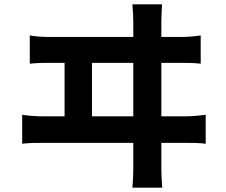

<svg xmlns="http://www.w3.org/2000/svg" viewBox="-20 -810 1040 883"><path d="M117 -647V-517C151 -521 186 -521 216 -521H277V-275H180C149 -275 114 -277 82 -282V-149C115 -153 150 -153 180 -153H593V-40C593 -30 593 -2 589 53H726C722 -4 722 -34 722 -42V-153H833C856 -153 898 -153 926 -149V-282C900 -279 868 -275 833 -275H722V-521H810C832 -521 874 -521 903 -517V-647C877 -643 845 -640 810 -640H722V-712C722 -725 723 -749 725 -790H589C592 -744 593 -726 593 -712V-640H216C185 -640 149 -641 117 -647ZM593 -275H403V-521H593Z"/></svg>

Font: Noto Sans Mono CJK HK
Style: Bold
Weight: 700
Designer: Ryoko NISHIZUKA 西塚涼子 (kana, bopomofo & ideographs); Paul D. Hunt (Latin, Greek & Cyrillic); Sandoll Communications 산돌커뮤니
Foundry: Adobe
Version: Version 2.004;hotconv 1.0.118;makeotfexe 2.5.65603